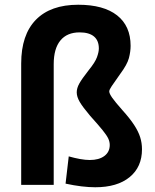

<svg xmlns="http://www.w3.org/2000/svg" viewBox="-20 -780 656 810"><path d="M381.7 10Q355.6 10 323.6 6.2Q291.6 2.3 256.6 -5.3L270 -120.3Q294.6 -113.3 317.6 -109.1Q340.7 -105 358.7 -105Q397.7 -105 420.4 -122Q443 -139 443 -168.3Q443 -181.7 436.9 -195.2Q430.7 -208.7 412.7 -231Q394.7 -253.3 360.3 -291.4Q329.3 -328 316.5 -349.8Q303.7 -371.7 303.7 -390.4Q303.7 -408 314.5 -427.5Q325.3 -447 354.3 -484Q381 -516.7 389 -538.5Q397 -560.4 397 -575.4Q397 -609 376.4 -626.2Q355.7 -643.4 316 -643.4Q262.6 -643.4 234.6 -609Q206.6 -574.7 206.6 -509V0H69.4V-512Q69.4 -633 131.3 -696.5Q193.3 -760 310 -760Q417 -760 474 -715.2Q531 -670.3 531 -586.7Q531 -562 523.8 -534.8Q516.6 -507.7 486.9 -467.7Q461.6 -432 451.3 -416.7Q440.9 -401.4 440.9 -394.4Q440.9 -385.4 453.4 -367.5Q465.9 -349.7 496.3 -315.4Q527.6 -280.7 545.6 -253.2Q563.6 -225.7 571.3 -201.3Q579 -177 579 -150.3Q579 -75.3 526.8 -32.7Q474.6 10 381.7 10Z"/></svg>

Font: M PLUS 1 Thin
Style: Regular
Weight: 100
Designer: Coji Morishita
Foundry: UNDERFOREST DESIGN
Version: Version 1.001